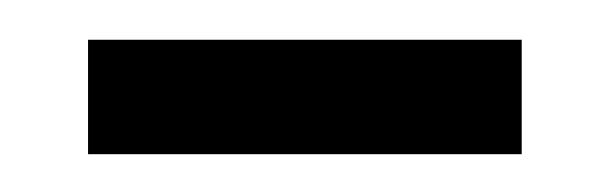

<svg xmlns="http://www.w3.org/2000/svg" viewBox="-20 -352 316 99"><path d="M249 -272.5H25.4V-331.5H249Z"/></svg>

Font: Vazir Light FD
Style: Light-FD
Weight: 300
Designer: Saber Rastikerdar
Foundry: Saber Rastikerdar
Version: Version 30.1.0